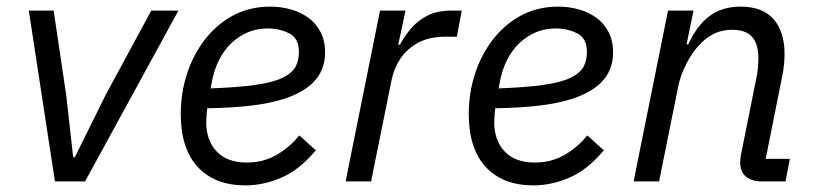

<svg xmlns="http://www.w3.org/2000/svg" viewBox="-20 -548 2463 580"><path d="M237 0H146L67 -516H142L180 -261L201 -73H206L299 -261L437 -516H519Z M721 12Q629 12 577.5 -43.5Q526 -99 526 -204Q526 -224 528 -244.5Q530 -265 534 -284Q548 -352 584 -407.5Q620 -463 674 -495.5Q728 -528 796 -528Q829 -528 859 -519.5Q889 -511 912 -494Q935 -477 948.5 -451Q962 -425 962 -390Q962 -356 948 -329Q934 -302 906 -282Q878 -262 835 -248.5Q792 -235 735 -228.5Q678 -222 606 -221Q605 -211 604 -199Q603 -187 603 -179Q603 -124 634.5 -90.5Q666 -57 726 -57Q775 -57 814.5 -79.5Q854 -102 884 -139L934 -94Q886 -36 831.5 -12Q777 12 721 12ZM788 -462Q748 -462 713.5 -443Q679 -424 655.5 -390Q632 -356 622 -310L616 -281Q699 -284 751.5 -291.5Q804 -299 832.5 -312.5Q861 -326 872 -345Q883 -364 883 -391Q883 -432 854 -447Q825 -462 788 -462Z M1101 0H1024L1128 -516H1205L1183 -413H1188Q1202 -439 1222 -462.5Q1242 -486 1271.5 -501Q1301 -516 1343 -516H1375L1360 -437H1324Q1277 -437 1243.5 -419Q1210 -401 1190 -371.5Q1170 -342 1163 -307Z M1591 12Q1499 12 1447.5 -43.5Q1396 -99 1396 -204Q1396 -224 1398 -244.5Q1400 -265 1404 -284Q1418 -352 1454 -407.5Q1490 -463 1544 -495.5Q1598 -528 1666 -528Q1699 -528 1729 -519.5Q1759 -511 1782 -494Q1805 -477 1818.5 -451Q1832 -425 1832 -390Q1832 -356 1818 -329Q1804 -302 1776 -282Q1748 -262 1705 -248.5Q1662 -235 1605 -228.5Q1548 -222 1476 -221Q1475 -211 1474 -199Q1473 -187 1473 -179Q1473 -124 1504.5 -90.5Q1536 -57 1596 -57Q1645 -57 1684.5 -79.5Q1724 -102 1754 -139L1804 -94Q1756 -36 1701.5 -12Q1647 12 1591 12ZM1658 -462Q1618 -462 1583.5 -443Q1549 -424 1525.5 -390Q1502 -356 1492 -310L1486 -281Q1569 -284 1621.5 -291.5Q1674 -299 1702.5 -312.5Q1731 -326 1742 -345Q1753 -364 1753 -391Q1753 -432 1724 -447Q1695 -462 1658 -462Z M1971 0H1894L1998 -516H2075L2054 -414H2059Q2086 -472 2124 -500Q2162 -528 2217 -528Q2284 -528 2317 -490Q2350 -452 2350 -385Q2350 -371 2348.5 -354Q2347 -337 2343 -318L2293 -68H2366L2353 0H2280Q2252 0 2234 -14Q2216 -28 2216 -58Q2216 -63 2216.5 -67.5Q2217 -72 2218 -79L2266 -318Q2269 -333 2270 -347.5Q2271 -362 2271 -371Q2271 -415 2252 -436.5Q2233 -458 2192 -458Q2164 -458 2141 -448Q2118 -438 2097 -417Q2072 -392 2053.5 -355.5Q2035 -319 2029 -288Z"/></svg>

Font: IBM Plex Sans Var
Style: Italic
Weight: 400
Italic angle: -11.31°
Designer: Mike Abbink, Paul van der Laan, Pieter van Rosmalen
Foundry: Bold Monday
Version: Version 1.001